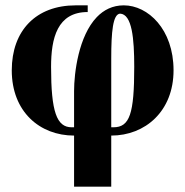

<svg xmlns="http://www.w3.org/2000/svg" viewBox="-20 -493 693 718"><path d="M396 205V14C523 14 629 -77 629 -230C629 -384 533 -473 443 -473C401 -473 368 -456 342 -429C274 -358 257 -221 257 -152V-17H248C192 -17 171 -75 171 -243C171 -350 194 -448 308 -448V-473H263C115 -473 24 -379 24 -230C24 -75 129 14 257 14V205ZM396 -274C396 -374 402 -440 429 -442C474 -440 482 -348 482 -243C482 -67 465 -17 404 -17H396Z"/></svg>

Font: STIXGeneral
Style: Bold
Weight: 700
Designer: MicroPress Inc., with final additions and corrections provided by Coen Hoffman, Elsevier (retired)
Version: Version 1.1.0